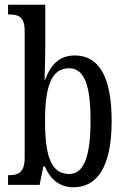

<svg xmlns="http://www.w3.org/2000/svg" viewBox="-20 -780 533 810"><path d="M290 10C390 10 451 -76 451 -269C451 -461 395 -546 295 -546C229 -546 193 -505 170 -443H168C169 -474 171 -539 171 -575V-760H14V-719H20C55 -719 84 -711 84 -651V-113C84 -50 54 -41 20 -41H14V0H147L163 -78H169C191 -26 229 10 290 10ZM272 -46C194 -46 170 -125 170 -270C170 -414 196 -492 271 -492C336 -492 362 -421 362 -271C362 -125 336 -46 272 -46Z"/></svg>

Font: Noto Serif Georgian ExtraCondensed
Style: Regular
Weight: 400
Width: 2
Designer: Monotype Design Team, Akaki Razmadze
Foundry: Google LLC
Version: Version 2.003